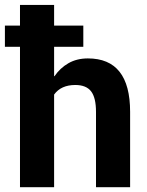

<svg xmlns="http://www.w3.org/2000/svg" viewBox="-32 -782 616 802"><path d="M511.5 0H369V-314.5Q369 -374 348.5 -400.5Q328 -427 282.5 -427Q223 -427 194 -387V0H51.5V-586.5H-11.5V-675H51.5V-761.5H194V-675H316V-586.5H194V-464L195.5 -463.5Q219 -498 254 -518Q289 -538 335 -538Q511.5 -538 511.5 -315Q511.5 -314 511.5 -313.5Z"/></svg>

Font: Roberto Sans
Style: Bold
Weight: 700
Designer: Google (font) & Cristiano Sobral (main changes)
Version: Version 1.000;October 12, 2021;FontCreator 14.0.0.2814 64-bi